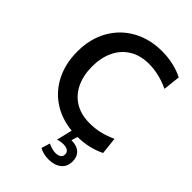

<svg xmlns="http://www.w3.org/2000/svg" viewBox="-274 -820 1160 1160"><g transform="rotate(45 306.0 -240.0)"><path d="M402 14 390 54H394Q437 54 461.5 76.5Q486 99 486 139Q486 185 455 209.5Q424 234 375 234Q329 234 295 215L312 160Q348 177 376 177Q398 177 411 168Q424 159 424 142Q424 124 411 114.5Q398 105 373 105Q349 105 326 113L350 12Q257 3 186 -44Q115 -91 75.5 -170Q36 -249 36 -350Q36 -459 82.5 -541.5Q129 -624 211 -669Q293 -714 397 -714Q449 -714 496 -703Q543 -692 580 -673L568 -563Q481 -604 396 -604Q322 -604 269.5 -571.5Q217 -539 190 -481.5Q163 -424 163 -350Q163 -276 189.5 -218.5Q216 -161 268 -128.5Q320 -96 394 -96Q441 -96 482.5 -106Q524 -116 568 -136L580 -27Q499 13 402 14Z"/></g></svg>

Font: Cabin SemiBold
Style: Regular
Weight: 600
Designer: Pablo Impallari
Foundry: Pablo Impallari. http://www.impallari.com Igino Marini. http://www.ikern.com
Version: Version 2.001